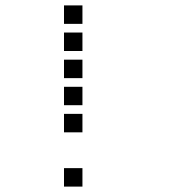

<svg xmlns="http://www.w3.org/2000/svg" viewBox="-20 -704 640 708"><path d="M217 -684Q216 -684 216 -684Q216 -684 216 -683V-617Q216 -616 216 -616Q216 -616 217 -616H283Q284 -616 284 -616Q284 -616 284 -617V-683Q284 -684 284 -684Q284 -684 283 -684ZM217 -584Q216 -584 216 -584Q216 -584 216 -583V-517Q216 -516 216 -516Q216 -516 217 -516H283Q284 -516 284 -516Q284 -516 284 -517V-583Q284 -584 284 -584Q284 -584 283 -584ZM217 -484Q216 -484 216 -484Q216 -484 216 -483V-417Q216 -416 216 -416Q216 -416 217 -416H283Q284 -416 284 -416Q284 -416 284 -417V-483Q284 -484 284 -484Q284 -484 283 -484ZM217 -384Q216 -384 216 -384Q216 -384 216 -383V-317Q216 -316 216 -316Q216 -316 217 -316H283Q284 -316 284 -316Q284 -316 284 -317V-383Q284 -384 284 -384Q284 -384 283 -384ZM217 -284Q216 -284 216 -284Q216 -284 216 -283V-217Q216 -216 216 -216Q216 -216 217 -216H283Q284 -216 284 -216Q284 -216 284 -217V-283Q284 -284 284 -284Q284 -284 283 -284ZM217 -84Q216 -84 216 -84Q216 -84 216 -83V-17Q216 -16 216 -16Q216 -16 217 -16H283Q284 -16 284 -16Q284 -16 284 -17V-83Q284 -84 284 -84Q284 -84 283 -84Z"/></svg>

Font: Doto Black SemiBold
Style: Regular
Weight: 600
Monospace: yes
Version: Version 1.000